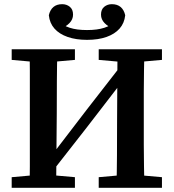

<svg xmlns="http://www.w3.org/2000/svg" viewBox="-20 -900 833 920"><path d="M121 0Q123 -51 123 -102Q123 -153 123 -205Q123 -257 123 -309V-355Q123 -407 123 -458.5Q123 -510 123 -561.5Q123 -613 121 -664H255Q253 -588 252.5 -510.5Q252 -433 252 -355L249 0ZM538 0Q540 -76 540.5 -154.5Q541 -233 541 -320L543 -664H672Q671 -614 670 -562.5Q669 -511 669 -459.5Q669 -408 669 -355V-309Q669 -258 669 -206Q669 -154 670 -103Q671 -52 672 0ZM36 0V-51L171 -63H203L339 -51V0ZM36 -613V-664H339V-613L203 -601H171ZM453 0V-51L588 -63H620L756 -51V0ZM453 -613V-664H756V-613L620 -601H588ZM207 -48 184 -127H206L396 -375L585 -618L606 -531H582L394 -287ZM397 -709Q344 -709 304 -723Q264 -737 241 -763Q218 -789 214 -827Q220 -853 236 -866.5Q252 -880 278 -880Q299 -880 314.5 -867.5Q330 -855 330 -830Q330 -807 313 -789.5Q296 -772 268 -761L254 -800Q281 -778 314 -767Q347 -756 397 -756Q447 -756 480 -767Q513 -778 540 -800L526 -761Q498 -772 481 -789.5Q464 -807 464 -830Q464 -855 479.5 -867.5Q495 -880 516 -880Q542 -880 558 -866.5Q574 -853 580 -827Q576 -789 553 -763Q530 -737 490.5 -723Q451 -709 397 -709Z"/></svg>

Font: Source Serif 4 18pt SemiBold
Style: Regular
Weight: 600
Designer: Frank Grießhammer
Foundry: Adobe Systems Incorporated
Version: Version 4.004;hotconv 1.0.116;makeotfexe 2.5.65601